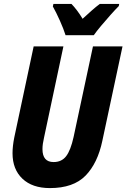

<svg xmlns="http://www.w3.org/2000/svg" viewBox="-20 -951 646 981"><path d="M235 10Q145 10 94.5 -38Q44 -86 44 -168Q44 -204 53 -249L152 -714H304L205 -248Q201 -231 199 -216.5Q197 -202 197 -189Q197 -123 254 -123Q295 -123 318 -153Q341 -183 356 -251L455 -714H606L503 -232Q479 -117 417 -53.5Q355 10 235 10ZM315 -771Q305 -803 286 -845.5Q267 -888 250 -918L253 -931H345Q358 -918 373.5 -897.5Q389 -877 402 -855Q427 -878 449 -897.5Q471 -917 490 -931H589L587 -920Q569 -902 544.5 -874.5Q520 -847 496.5 -819Q473 -791 459 -771Z"/></svg>

Font: Noto Sans Condensed ExtraBold
Style: Italic
Weight: 800
Width: 3
Italic angle: -12°
Designer: Monotype Design Team
Foundry: Monotype Imaging Inc.
Version: Version 2.013; ttfautohint (v1.8.4.7-5d5b)